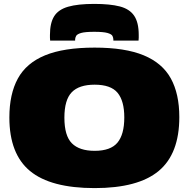

<svg xmlns="http://www.w3.org/2000/svg" viewBox="-20 -954 966 984"><path d="M465 10Q240 10 134 -77.5Q28 -165 28 -352Q28 -472 71.5 -551.5Q115 -631 211 -670.5Q307 -710 465 -710Q621 -710 716.5 -670.5Q812 -631 855.5 -552Q899 -473 899 -354Q899 -166 793.5 -78Q688 10 465 10ZM465 -181Q547 -181 582 -223Q617 -265 617 -352Q617 -437 582.5 -478.5Q548 -520 465 -520Q385 -520 347.5 -481Q310 -442 310 -351Q310 -258 348.5 -219.5Q387 -181 465 -181ZM463 -934Q544 -934 594 -921Q644 -908 667.5 -873.5Q691 -839 691 -775Q691 -768 691 -760.5Q691 -753 690 -746H561Q561 -749 561 -751Q561 -760 556.5 -769.5Q552 -779 531 -785Q510 -791 463 -791Q416 -791 395.5 -785Q375 -779 370 -769.5Q365 -760 365 -751V-746H237Q236 -753 236 -760.5Q236 -768 236 -775Q236 -836 257.5 -870.5Q279 -905 329 -919.5Q379 -934 463 -934Z"/></svg>

Font: Georama Expanded Black
Style: Regular
Weight: 900
Width: 7
Designer: Jean-Baptiste Levee
Foundry: Production Type
Version: Version 1.000